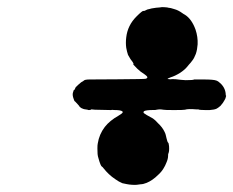

<svg xmlns="http://www.w3.org/2000/svg" viewBox="-20 -521 663 546"><path d="M459 -499Q464 -499 476 -495Q487 -492 498 -484Q502 -481 506 -479Q525 -467 536 -437Q543 -416 542 -395Q541 -380 537 -368Q532 -355 527 -349Q525 -346 522 -342.5Q519 -339 517.5 -337.5Q516 -336 513 -332Q505 -322 491.5 -313.5Q478 -305 465 -301Q457 -298 457 -297Q455 -296 460 -296Q463 -295 470 -296Q480 -296 486 -295Q492 -294 508 -293Q530 -293 532 -295Q533 -295 559 -295Q587 -295 595 -292Q601 -290 608 -283Q622 -269 622 -250L623 -249V-248L621 -241L619 -237Q615 -229 607 -220Q600 -214 596 -212Q590 -209 576 -208Q571 -208 564 -208Q557 -208 551 -208.5Q545 -209 545.5 -209.5Q546 -210 537 -210Q515 -212 506 -209Q502 -208 475 -208Q448 -208 444 -209Q440 -210 433 -210L425 -209Q426 -208 407 -208Q390 -207 388.5 -203.5Q387 -200 391 -198Q392 -197 397 -194Q406 -189 415 -184Q421 -180 429 -171Q442 -159 448 -146Q451 -140 451.5 -136.5Q452 -133 453.5 -128Q455 -123 456 -119L458 -115H459Q459 -114 460 -110Q461 -106 461 -98.5Q461 -91 460 -88Q459 -84 458.5 -83.5Q458 -83 458 -78Q458 -69 453 -58Q450 -50 445 -42Q439 -32 430 -24Q414 -8 397 -1Q387 3 380 3Q374 4 369 4.5Q364 5 355.5 4.5Q347 4 340 2.5Q333 1 328 0Q318 -4 307 -12Q289 -24 274 -43Q271 -47 270 -47Q266 -49 260 -71Q258 -77 257.5 -83Q257 -89 257 -99Q257 -109 258 -113Q262 -139 278 -160Q292 -178 317 -192Q329 -199 329 -202Q329 -207 312 -208Q302 -208 300.5 -208.5Q299 -209 296 -208L250 -209L240 -210L238 -209Q239 -209 237 -208.5Q235 -208 233 -208Q231 -208 229 -209Q218 -210 213 -213Q212 -213 210 -214.5Q208 -216 206.5 -217.5Q205 -219 205.5 -219Q206 -219 200.5 -225Q195 -231 194 -232Q191 -233 189 -241Q186 -249 187 -256Q188 -259 188.5 -261Q189 -263 189.5 -264Q190 -265 190 -265Q191 -265 192 -266Q196 -275 196.5 -274.5Q197 -274 199.5 -277Q202 -280 202.5 -280Q203 -280 205 -282Q211 -288 216 -290L220 -293L223 -294Q228 -295 234 -295Q240 -295 315.5 -295.5Q391 -296 394 -297Q405 -300 392 -309Q379 -317 370 -326Q357 -339 359 -339Q361 -339 357 -345L351 -353L344 -365Q341 -374 339 -385Q337 -399 339 -415Q343 -449 368 -474Q385 -491 388 -490Q390 -489 399 -494Q403 -495 405.5 -495.5Q408 -496 411 -497Q415 -498 424 -499Q438 -500 438.5 -500.5Q439 -501 448 -500.5Q457 -500 459 -499Z"/></svg>

Font: TT2020 Style E
Style: Italic
Weight: 400
Italic angle: -15°
Version: Version 0.2.000